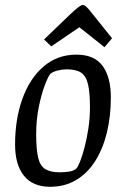

<svg xmlns="http://www.w3.org/2000/svg" viewBox="-20 -729 498 759"><path d="M178.4 9.4Q109.9 9.4 74.8 -34.1Q39.6 -77.6 39.6 -157.9Q39.6 -258 68.6 -338.5Q97.5 -419 152.1 -466Q206.6 -513 282.2 -513Q352.9 -513 385.5 -468.6Q418.2 -424.2 418.2 -344.1Q418.2 -269 402.5 -204.6Q386.7 -140.3 356.3 -92.2Q325.9 -44.1 280.9 -17.4Q236 9.4 178.4 9.4ZM216.1 -47.9Q233.1 -47.9 251.4 -50.4Q269.7 -52.9 281 -62Q287.3 -67.5 296.4 -90.1Q305.4 -112.7 314.2 -146.4Q323 -180.1 329.3 -220.8Q335.6 -261.6 335.6 -304.2Q335.6 -362.9 328 -395.7Q320.3 -428.4 300.7 -441.7Q281.1 -454.9 243.3 -454.9Q226.3 -454.9 207.4 -450.2Q188.5 -445.4 178.7 -436.4Q171.3 -428.7 157.8 -393.9Q144.3 -359.1 133.7 -307.8Q123 -256.4 123 -198.7Q123 -138.5 130.8 -105.7Q138.6 -72.9 159.1 -60.4Q179.7 -47.9 216.1 -47.9ZM393 -542.5 293.7 -621.3 182.6 -545.7 154.2 -573.1 255.8 -670.7Q278.5 -692.1 289.9 -700.7Q301.4 -709.3 306.7 -709.3Q313.1 -709.3 320.7 -702.9Q328.3 -696.4 343.8 -676.4L422.9 -577.7Z"/></svg>

Font: Faustina Light
Style: Italic
Weight: 300
Italic angle: -8°
Designer: Alfonso Garcia
Foundry: http://www.omnibus-type.com
Version: Version 1.200